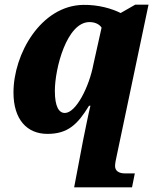

<svg xmlns="http://www.w3.org/2000/svg" viewBox="-20 -566 680 826"><path d="M337 40 299 240H548L560 180H518C491 180 475 169 475 148C475 137 479 118 483 100L619 -546H562L499 -510C461 -529 404 -546 338 -545C156 -542 38 -334 38 -168C38 -52 96 10 184 10C272 10 314 -31 363 -111H369C362 -84 344 5 337 40ZM259 -80C234 -80 216 -106 216 -175C216 -271 267 -471 365 -471C391 -471 409 -460 417 -447L382 -290C364 -193 307 -80 259 -80Z"/></svg>

Font: Noto Serif SemiCondensed Black
Style: Italic
Weight: 900
Width: 4
Italic angle: -12°
Designer: Monotype Design Team
Foundry: Monotype Imaging Inc.
Version: Version 2.014